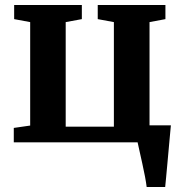

<svg xmlns="http://www.w3.org/2000/svg" viewBox="-20 -573 750 773"><path d="M570.5 180Q568.5 163 563.8 138Q559 113 553 85.8Q547 58.5 541.8 35.5Q536.5 12.5 534 0H35.5V-58L101.5 -67.5V-484L37 -496V-553H309.5V-496L244.5 -484V-63H438.5V-484L373.5 -496V-553H646V-496L582 -484V-68.5H668Q666.5 -53 664.2 -27.8Q662 -2.5 659.2 27.2Q656.5 57 653.8 86.8Q651 116.5 648.8 141Q646.5 165.5 645 180Z"/></svg>

Font: Merriweather 24pt
Style: Bold
Weight: 700
Designer: Eben Sorkin
Foundry: Eben Sorkin
Version: Version 2.100